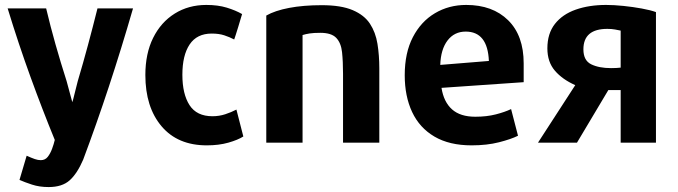

<svg xmlns="http://www.w3.org/2000/svg" viewBox="-20 -570 2748 778"><path d="M519 -536H375Q356 -460 336.5 -387.5Q317 -315 295 -241Q288 -215 282 -189.5Q276 -164 273 -156Q269 -169 263.5 -191Q258 -213 250 -241Q226 -316 205 -390Q184 -464 167 -536H11Q55 -392 103.5 -258.5Q152 -125 202 -3Q198 14 191 33Q184 52 173.5 65.5Q163 79 145 79Q134 79 121 74.5Q108 70 88 61L59 159Q79 168 109.5 178Q140 188 177 188Q232 188 262.5 160.5Q293 133 317 77Q371 -67 421 -218.5Q471 -370 519 -536Z M966 -17 938 -126Q917 -115 892.5 -107Q868 -99 841 -99Q777 -99 748 -144Q719 -189 719 -267Q719 -346 748.5 -390Q778 -434 838 -434Q867 -434 888.5 -427Q910 -420 929 -410Q930 -413 935 -428Q940 -443 945.5 -461.5Q951 -480 955.5 -495Q960 -510 961 -513Q935 -528 899 -539Q863 -550 816 -550Q744 -550 688 -515Q632 -480 600.5 -416.5Q569 -353 569 -266Q569 -136 634.5 -58.5Q700 19 818 19Q867 19 905.5 8Q944 -3 966 -17Z M1517 8V-293Q1517 -346 1509.5 -392.5Q1502 -439 1479 -474Q1456 -509 1409 -529Q1362 -549 1284 -549Q1209 -549 1151.5 -538Q1094 -527 1059 -507V8H1206V-428Q1219 -432 1235 -434.5Q1251 -437 1278 -437Q1323 -437 1342.5 -416.5Q1362 -396 1366 -358.5Q1370 -321 1370 -271V8Z M2102 -237V-313Q2102 -426 2039 -488Q1976 -550 1869 -550Q1799 -550 1742.5 -516.5Q1686 -483 1653 -419.5Q1620 -356 1620 -265Q1620 -180 1650 -116Q1680 -52 1740.5 -16.5Q1801 19 1891 19Q1953 19 2002 6.5Q2051 -6 2079 -20L2051 -128Q2026 -116 1989 -106.5Q1952 -97 1906 -97Q1845 -97 1811.5 -127Q1778 -157 1769 -214ZM1961 -323 1764 -307Q1766 -370 1793.5 -406Q1821 -442 1867 -442Q1956 -442 1961 -323Z M2318 8 2445 -205H2495V8H2638V-521Q2616 -529 2580.5 -535.5Q2545 -542 2506.5 -546Q2468 -550 2436 -550Q2367 -550 2313 -531Q2259 -512 2228.5 -473Q2198 -434 2198 -374Q2198 -319 2228.5 -283.5Q2259 -248 2311 -225L2160 8ZM2344 -370Q2344 -453 2441 -453Q2458 -453 2472 -450.5Q2486 -448 2495 -446V-296Q2490 -295 2477 -294.5Q2464 -294 2456 -294Q2407 -294 2375.5 -309.5Q2344 -325 2344 -370Z"/></svg>

Font: Repo Bold
Style: Bold
Weight: 700
Designer: Stefan Peev
Foundry: Context Ltd
Version: Version 1.502